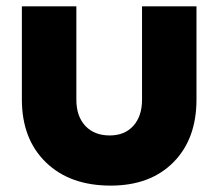

<svg xmlns="http://www.w3.org/2000/svg" viewBox="-20 -578 687 604"><path d="M328.1 5.9Q199.7 5.9 124.3 -67.4Q48.8 -140.6 48.8 -265.1V-558.1H220.2V-264.2Q220.2 -212.4 248.3 -182.1Q276.4 -151.9 325.2 -151.9Q372.1 -151.9 399.4 -182.1Q426.8 -212.4 426.8 -264.2V-558.1H598.1V-265.1Q598.1 -140.6 525.4 -67.4Q452.6 5.9 328.1 5.9Z"/></svg>

Font: Biathlonist
Style: Bold
Weight: 700
Designer: Go4gold
Foundry: Go4gold
Version: Version 3.010;FEAKit 1.0